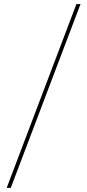

<svg xmlns="http://www.w3.org/2000/svg" viewBox="-20 -916 425 936"><path d="M352.5 -896.2H372.5L32.5 0H12.5Z"/></svg>

Font: Equateur
Style: Regular
Weight: 400
Designer: Ange Degheest & Eugénie Bidaut
Foundry: Velvetyne Type Foundry
Version: Version 1.000;FEAKit 1.0